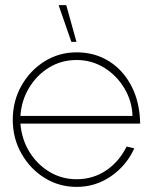

<svg xmlns="http://www.w3.org/2000/svg" viewBox="-20 -719 599 752"><path d="M280 13Q211 13 154.2 -22.5Q97.5 -58 63.8 -117.8Q30 -177.5 30 -250Q30 -323 63.8 -383Q97.5 -443 154.2 -478.5Q211 -514 280 -514Q351.5 -514 407.2 -479Q463 -444 495.2 -381.2Q527.5 -318.5 529 -235H60Q65 -172.5 95.8 -123.2Q126.5 -74 174.5 -45.5Q222.5 -17 280 -17Q344 -17 395 -51Q446 -85 476 -145L506 -138Q476 -71.5 415.5 -29.2Q355 13 280 13ZM60 -265H499Q497 -323.5 467 -373.5Q437 -423.5 388 -453.8Q339 -484 280 -484Q220.5 -484 172.2 -454.5Q124 -425 94 -375.2Q64 -325.5 60 -265ZM209.5 -699H239.5L279.5 -555H259.5Z"/></svg>

Font: Urbanist Thin
Style: Regular
Weight: 100
Designer: Corey Hu
Foundry: Corey Hu
Version: Version 1.330; ttfautohint (v1.8.4.7-5d5b)